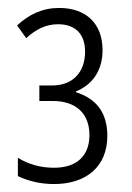

<svg xmlns="http://www.w3.org/2000/svg" viewBox="-20 -872 331 483"><path d="M129 -852C87 -852 53 -836 23 -808L46 -776C70 -798 95 -811 126 -811C170 -811 194 -786 194 -742C194 -691 164 -657 111 -657H79V-618H112C173 -618 205 -585 205 -532C205 -483 176 -450 116 -450C83 -450 53 -458 25 -475V-429C52 -416 83 -409 116 -409C197 -409 250 -453 250 -530C250 -589 222 -624 171 -640V-642C211 -658 238 -693 238 -746C238 -813 196 -852 129 -852Z"/></svg>

Font: Noto Sans Display Condensed Light
Style: Regular
Weight: 300
Width: 3
Designer: Monotype Design Team
Foundry: Monotype Imaging Inc.
Version: Version 1.900